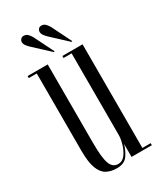

<svg xmlns="http://www.w3.org/2000/svg" viewBox="-178 -746 693 823"><g transform="rotate(-30 169.0 -335.0)"><path d="M147.5 11Q119 11 97.8 -0.5Q76.5 -12 64.8 -42.8Q53 -73.5 53 -131.5V-513H13.5V-523H113V-133.5Q113 -61 124 -31.5Q135 -2 162 -2Q183.5 -2 197.5 -21.2Q211.5 -40.5 218.5 -65.5Q225.5 -90.5 225.5 -108.5V-513H185.5V-523H285.5V-10H326.5V0H226V-64Q218.5 -36.5 202 -12.8Q185.5 11 147.5 11ZM250.5 -555 173.5 -626.5Q165 -634.5 158.8 -643.2Q152.5 -652 152.5 -661Q152.5 -668.5 157.8 -674.8Q163 -681 172.5 -681Q184.5 -681 192.8 -672.2Q201 -663.5 206 -654L254 -557.5ZM163 -555 86 -626.5Q77.5 -634.5 71 -643.2Q64.5 -652 64.5 -661Q64.5 -668.5 70 -674.8Q75.5 -681 84.5 -681Q97 -681 105.2 -672.2Q113.5 -663.5 118.5 -654L166.5 -557.5Z"/></g></svg>

Font: Imbue 100pt Light
Style: Regular
Weight: 300
Designer: Tyler Finck
Foundry: Etcetera Type Company
Version: Version 1.102; ttfautohint (v1.8.3)